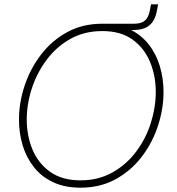

<svg xmlns="http://www.w3.org/2000/svg" viewBox="-20 -860 822 890"><path d="M353 10Q280 10 226 -15.5Q172 -41 137 -85.5Q102 -130 85 -186.5Q68 -243 68 -306Q68 -384 94 -462.5Q120 -541 169.5 -606Q219 -671 290.5 -710.5Q362 -750 454 -750Q527 -750 580.5 -724.5Q634 -699 669 -654.5Q704 -610 721 -553Q738 -496 738 -434Q738 -356 712.5 -277.5Q687 -199 637.5 -134Q588 -69 516.5 -29.5Q445 10 353 10ZM353 -24Q436 -24 501 -60.5Q566 -97 611 -157Q656 -217 679 -289.5Q702 -362 702 -434Q702 -509 675.5 -573Q649 -637 594.5 -676.5Q540 -716 454 -716Q371 -716 306 -679.5Q241 -643 196 -582.5Q151 -522 127.5 -450Q104 -378 104 -306Q104 -231 130.5 -167Q157 -103 212.5 -63.5Q268 -24 353 -24ZM680 -840H713L707 -809Q699 -765 673 -743Q647 -721 600 -721H448L454 -750H601Q634 -750 651 -764Q668 -778 674 -809Z"/></svg>

Font: Be Vietnam Pro Variable Thin
Style: Italic
Weight: 100
Italic angle: -12°
Designer: Lam Bao, Tony Le, Vietanh Nguyen
Foundry: Yellow Type Foundry
Version: Version 1.002